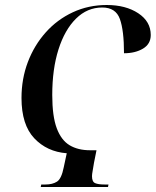

<svg xmlns="http://www.w3.org/2000/svg" viewBox="-20 -748 623 768"><path d="M143 0 145 -10H162Q190 -10 208 -21.5Q226 -33 235 -79L247 -135Q168 -141 117 -195Q66 -249 66 -356Q66 -433 91.5 -500Q117 -567 163 -618.5Q209 -670 271.5 -699Q334 -728 407 -728Q483 -728 533 -695Q583 -662 583 -608Q583 -572 552 -553.5Q521 -535 476 -535Q476 -626 459.5 -672Q443 -718 389 -718Q329 -718 284 -673.5Q239 -629 214 -550.5Q189 -472 189 -368Q189 -283 207 -235Q225 -187 258.5 -167Q292 -147 340 -147H366L356 -97Q353 -77 350.5 -64Q348 -51 348 -43Q348 -21 360.5 -15.5Q373 -10 398 -10H414L412 0Z"/></svg>

Font: Noto Serif Display ExtraCondensed SemiBold
Style: Italic
Weight: 600
Width: 2
Italic angle: -12°
Designer: Monotype Design Team
Foundry: Monotype Imaging Inc.
Version: Version 2.009